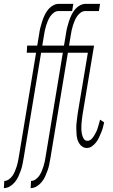

<svg xmlns="http://www.w3.org/2000/svg" viewBox="-63 -755 583 990"><path d="M-43 215 -41 178Q-29 178 -17.5 170Q-6 162 1.5 151Q9 140 14 128Q19 116 23 103.5Q27 91 29.5 79Q32 67 34 54L123 -483H75L77 -520H129L139 -580Q141 -596 145 -612Q149 -628 154 -643.5Q159 -659 166 -674.5Q173 -690 183.5 -703.5Q194 -717 209 -726Q224 -735 240 -735H315L309 -698H238Q226 -698 215 -690Q204 -682 196.5 -671Q189 -660 184 -648Q179 -636 175 -623.5Q171 -611 168.5 -599Q166 -587 164 -574L155 -520H237L235 -483H149L59 60Q56 76 53 92Q50 108 44.5 123.5Q39 139 32 154.5Q25 170 14 183.5Q3 197 -12 206Q-27 215 -43 215ZM95 215 97 178Q109 178 120.5 170Q132 162 139.5 151Q147 140 152 128Q157 116 161 103.5Q165 91 167.5 79Q170 67 172 54L261 -483H213L215 -520H267L277 -580Q279 -596 283 -612Q287 -628 292 -643.5Q297 -659 304 -674.5Q311 -690 321.5 -703.5Q332 -717 347 -726Q362 -735 378 -735H453L447 -698H376Q364 -698 353 -690Q342 -682 334.5 -671Q327 -660 322 -648Q317 -636 313 -623.5Q309 -611 306.5 -599Q304 -587 302 -574L293 -520H375L373 -483H287L197 60Q194 76 191 92Q188 108 182.5 123.5Q177 139 170 154.5Q163 170 152 183.5Q141 197 126 206Q111 215 95 215ZM385 8Q372 8 361.5 1Q351 -6 344.5 -17Q338 -28 335 -40.5Q332 -53 331.5 -66Q331 -79 330.5 -92Q330 -105 331.5 -118.5Q333 -132 334.5 -145.5Q336 -159 338 -172L390 -483H326L328 -520H422L363 -166Q361 -153 359.5 -140Q358 -127 357 -114Q356 -101 356.5 -88.5Q357 -76 359.5 -63.5Q362 -51 368.5 -40Q375 -29 388 -29Q399 -29 407.5 -37Q416 -45 422 -55Q428 -65 433 -75Q438 -85 441 -96Q444 -107 447.5 -117.5Q451 -128 453 -138L474 -124Q471 -110 467.5 -97Q464 -84 458.5 -71Q453 -58 447 -45Q441 -32 432 -20.5Q423 -9 411 -0.5Q399 8 385 8Z"/></svg>

Font: Iosevka Curly Slab Extralight
Style: Italic
Weight: 200
Italic angle: -9°
Monospace: yes
Designer: Belleve Invis
Foundry: Belleve Invis
Version: Version 22.1.2; ttfautohint (v1.8.4)